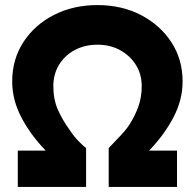

<svg xmlns="http://www.w3.org/2000/svg" viewBox="-20 -736 767 756"><path d="M50 0V-143H160Q100 -205 64 -274Q28 -343 28 -415Q28 -502 72 -570Q116 -638 192 -677Q268 -716 364 -716Q460 -716 535.5 -676.5Q611 -637 655 -569.5Q699 -502 699 -415Q699 -343 663 -274Q627 -205 567 -143H677V0H408V-153Q433 -179 456 -203.5Q479 -228 492 -249Q513 -283 525.5 -318.5Q538 -354 538 -397Q538 -444 515 -480.5Q492 -517 453 -538.5Q414 -560 364 -560Q314 -560 274.5 -539Q235 -518 212.5 -481Q190 -444 190 -397Q190 -345 207.5 -305Q225 -265 253 -226Q271 -199 289 -180.5Q307 -162 319 -153V0Z"/></svg>

Font: Lexend Deca
Style: Bold
Weight: 700
Designer: Bonnie Shaver-Troup, Thomas Jockin
Foundry: Lexend
Version: Version 1.008; ttfautohint (v1.8.4.7-5d5b)